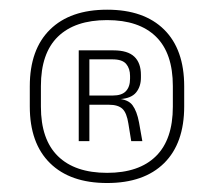

<svg xmlns="http://www.w3.org/2000/svg" viewBox="-20 -668 452 406"><path d="M206.5 -281Q128.5 -281 85.8 -323Q43 -365 43 -443V-485.5Q43 -563.5 85.8 -605.5Q128.5 -647.5 206.5 -647.5Q284.5 -647.5 327 -605.5Q369.5 -563.5 369.5 -485.5V-443Q369.5 -365 327 -323Q284.5 -281 206.5 -281ZM206.5 -302.5Q274 -302.5 309.8 -337.8Q345.5 -373 345.5 -442.5V-486Q345.5 -555.5 309.8 -590.5Q274 -625.5 206.5 -625.5Q138.5 -625.5 102.5 -590.5Q66.5 -555.5 66.5 -486V-442.5Q66.5 -373 102.5 -337.8Q138.5 -302.5 206.5 -302.5ZM281 -369.5H257.5L251.5 -406.5Q248 -429.5 238.8 -438Q229.5 -446.5 210.5 -446.5H162V-466H218.5Q237.5 -466 246.2 -475.2Q255 -484.5 255 -501.5V-507.5Q255 -523 246.8 -532.8Q238.5 -542.5 218 -542.5H161.5V-561.5H220Q250 -561.5 264 -548.2Q278 -535 278 -509.5V-504Q278 -485 267.8 -472.5Q257.5 -460 234 -458.5L232.5 -455.5L227 -459.5Q251 -458 260.2 -445.5Q269.5 -433 274 -409ZM169 -369.5H146.5V-561.5H169V-459.5V-451.5Z"/></svg>

Font: Anek Devanagari Medium ExtraLight
Style: Regular
Weight: 250
Version: Version 1.003